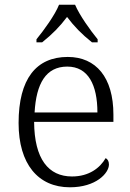

<svg xmlns="http://www.w3.org/2000/svg" viewBox="-20 -786 554 816"><path d="M135 -619V-606H159C203 -641 235 -674 265 -714C295 -674 327 -641 371 -606H395V-619C364 -657 318 -721 299 -766H231C213 -721 166 -657 135 -619ZM277 10C388 10 443 -50 443 -87C443 -101 437 -110 429 -114C405 -72 358 -36 286 -36C186 -36 126 -110 125 -268H462V-299C462 -457 388 -544 268 -544C134 -544 59 -451 59 -263C59 -89 142 10 277 10ZM394 -308H127C134 -431 175 -503 266 -503C355 -503 394 -425 394 -308Z"/></svg>

Font: Noto Serif Devanagari Light
Style: Regular
Weight: 300
Designer: Universal Thirst, Indian Type Foundry and the Monotype Design Team
Foundry: Monotype Imaging Inc.
Version: Version 2.004